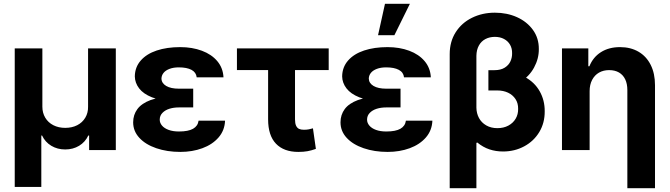

<svg xmlns="http://www.w3.org/2000/svg" viewBox="-20 -783 3494 1002"><path d="M56.9 -530.3H201.1V-226.1Q201.1 -194 216.1 -168.8Q231.2 -143.5 258.3 -129.6Q285.5 -115.7 320.3 -115.7Q355.9 -115.7 383 -129.6Q410.1 -143.5 425.1 -168.8Q440.2 -194 439.6 -226.1V-530.3H584.4V0H445.1V-75.8H440.8Q424.7 -41.4 392.9 -22.2Q361.1 -3 320.2 -3Q279.7 -3 247.7 -22.2Q215.6 -41.4 199.5 -75.8H195.6V192.6H56.9Z M988.3 -278V-222.4H913.8Q886.4 -222.4 864 -215.4Q841.6 -208.3 827.6 -193.8Q813.6 -179.4 813.6 -158.4Q813.6 -141.7 825.5 -127.6Q837.5 -113.4 860.1 -105.1Q882.7 -96.8 914 -96.8Q962.8 -96.8 987.7 -111.1Q1012.6 -125.4 1016.3 -153.2H1154.5Q1152.5 -102.2 1120.3 -65.3Q1088.2 -28.5 1035.9 -9.4Q983.7 9.8 921.2 9.8Q851.9 9.8 795.7 -9.5Q739.5 -28.7 707.2 -63.7Q674.9 -98.6 674.9 -144.7Q674.9 -183.8 697 -213.7Q719.1 -243.5 765.7 -260.8Q812.4 -278 883.4 -278ZM683.6 -384.2Q684.2 -432.5 714.5 -467.1Q744.8 -501.7 797.8 -519.4Q850.9 -537.1 920.3 -537.1Q983.1 -537.1 1033.7 -518.2Q1084.3 -499.3 1114.1 -463.8Q1143.9 -428.3 1146.3 -379.4H1006.5Q1003.7 -405.5 979.3 -418.5Q954.9 -431.4 913.1 -431.4Q885.2 -431.4 864.7 -423.6Q844.2 -415.8 833.7 -402.8Q823.2 -389.8 822.6 -373.1Q823.2 -348.8 847.3 -334.5Q871.4 -320.2 913.8 -320.2H988.3V-257.2H883.4Q817.6 -257.2 772.9 -275.2Q728.1 -293.1 706.1 -321.8Q684.2 -350.4 683.6 -384.2Z M1695.4 -417.2H1216.5V-530.3H1695.4ZM1519.6 -530.3V-159.7Q1519.6 -139 1525.2 -127Q1530.8 -115 1540.7 -110.4Q1550.6 -105.8 1565.7 -105.8Q1580.2 -105.8 1591.6 -108Q1603.1 -110.2 1613.2 -113.3L1628.5 -6Q1604.8 2.5 1584.6 6.1Q1564.5 9.8 1537 9.8Q1461.4 9.8 1420.3 -33Q1379.2 -75.7 1379.2 -160.3V-530.3Z M2070.3 -278V-222.4H1995.8Q1968.4 -222.4 1946 -215.4Q1923.7 -208.3 1909.6 -193.8Q1895.6 -179.4 1895.6 -158.4Q1895.6 -141.7 1907.6 -127.6Q1919.5 -113.4 1942.1 -105.1Q1964.7 -96.8 1996 -96.8Q2044.8 -96.8 2069.7 -111.1Q2094.6 -125.4 2098.3 -153.2H2236.5Q2234.5 -102.2 2202.4 -65.3Q2170.2 -28.5 2118 -9.4Q2065.7 9.8 2003.2 9.8Q1933.9 9.8 1877.7 -9.5Q1821.5 -28.7 1789.2 -63.7Q1757 -98.6 1757 -144.7Q1757 -183.8 1779 -213.7Q1801.1 -243.5 1847.7 -260.8Q1894.4 -278 1965.5 -278ZM1765.6 -384.2Q1766.2 -432.5 1796.5 -467.1Q1826.8 -501.7 1879.9 -519.4Q1933 -537.1 2002.3 -537.1Q2065.1 -537.1 2115.7 -518.2Q2166.3 -499.3 2196.1 -463.8Q2226 -428.3 2228.4 -379.4H2088.5Q2085.7 -405.5 2061.3 -418.5Q2037 -431.4 1995.2 -431.4Q1967.2 -431.4 1946.7 -423.6Q1926.2 -415.8 1915.7 -402.8Q1905.2 -389.8 1904.6 -373.1Q1905.2 -348.8 1929.3 -334.5Q1953.4 -320.2 1995.8 -320.2H2070.3V-257.2H1965.5Q1899.7 -257.2 1854.9 -275.2Q1810.2 -293.1 1788.2 -321.8Q1766.2 -350.4 1765.6 -384.2ZM1989.1 -763.1H2119.1L2038.2 -599.2H1952.9Z M2822.7 -202Q2823.2 -141.9 2794.6 -94.1Q2765.9 -46.3 2715.8 -19.4Q2665.7 7.6 2605.3 7.6Q2567.3 7.6 2533.9 -3.6Q2500.5 -14.9 2470.9 -39.2L2466.2 -37.4V-221Q2466.7 -191.2 2479.7 -167.1Q2492.7 -142.9 2517.6 -128.6Q2542.5 -114.2 2575.8 -114.2Q2608.3 -114.2 2633 -127.5Q2657.7 -140.8 2671.1 -163.6Q2684.5 -186.3 2684 -214.6Q2684.5 -244.2 2670.3 -265.9Q2656 -287.6 2631.4 -299.3Q2606.7 -310.9 2575.7 -310.9H2528.8V-409.2H2595.9Q2667.4 -409.2 2718.7 -381.5Q2770 -353.9 2796.6 -306.5Q2823.2 -259.2 2822.7 -202ZM2792 -527Q2792.5 -477.2 2767.1 -430.4Q2741.7 -383.5 2693.6 -354Q2645.6 -324.5 2581.4 -324.5H2528.8V-416.8H2560.6Q2593.2 -416.8 2614 -429.9Q2634.9 -443 2644 -463.2Q2653 -483.4 2652.5 -505Q2653 -530.1 2641.9 -549.5Q2630.7 -568.9 2610.2 -579.7Q2589.7 -590.6 2562.7 -590.6Q2535.2 -590.6 2513.3 -579.2Q2491.5 -567.8 2479.1 -545.3Q2466.7 -522.8 2466.2 -491.8V199.2H2326.9V-500.6Q2326.9 -565.7 2358.1 -614.7Q2389.3 -663.7 2443.2 -690.2Q2497.1 -716.8 2562.7 -716.8Q2625.6 -716.8 2677.8 -693.5Q2730 -670.1 2761.3 -626.9Q2792.5 -583.7 2792 -527Z M3057.1 0H2912.8V-530.3H3050.3V-437.3H3056Q3074.9 -484.7 3116.3 -510.9Q3157.7 -537.1 3215.7 -537.1Q3270.9 -537.1 3312.1 -513.2Q3353.2 -489.3 3375.8 -444.4Q3398.3 -399.5 3398.3 -338V199.2H3254V-312.8Q3254 -345.5 3242.9 -368.8Q3231.8 -392 3210.5 -404.6Q3189.1 -417.1 3158.8 -417.1Q3129 -417.1 3106.2 -404.1Q3083.4 -391.1 3070.2 -366.1Q3057.1 -341.2 3057.1 -307.3Z"/></svg>

Font: Pretendard Std Variable
Style: Regular
Weight: 400
Designer: Base glyphs from Inter by Rasmus Andersson; Hangeul glyphs from Noto Sans CJK(Source Han Sans) by Jang Soo-young and Kan
Foundry: Kil Hyung-jin
Version: Version 1.309;Glyphs 3.2 (3225)